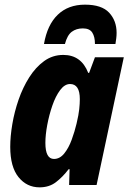

<svg xmlns="http://www.w3.org/2000/svg" viewBox="-20 -795 552 825"><path d="M150 10Q95 10 59.5 -34Q24 -78 24 -164Q24 -209 33 -262Q42 -315 60 -367Q78 -419 105.5 -462.5Q133 -506 169.5 -532.5Q206 -559 252 -559Q329 -559 359 -482H363L388 -549H512L395 0H277L279 -68H275Q249 -34 220 -12Q191 10 150 10ZM212 -112Q237 -112 256 -135.5Q275 -159 288 -194.5Q301 -230 309 -264Q318 -302 320.5 -326Q323 -350 323 -369Q323 -434 281 -434Q258 -434 238.5 -408Q219 -382 205 -341.5Q191 -301 183 -258Q175 -215 175 -181Q175 -112 212 -112ZM169 -606Q183 -688 228 -731.5Q273 -775 345 -775Q417 -775 449 -740.5Q481 -706 481 -654Q481 -642 479.5 -630Q478 -618 476 -606H388Q388 -637 376.5 -655Q365 -673 336 -673Q308 -673 288.5 -658.5Q269 -644 259 -606Z"/></svg>

Font: Noto Sans Condensed ExtraBold
Style: Italic
Weight: 800
Width: 3
Italic angle: -12°
Designer: Monotype Design Team
Foundry: Monotype Imaging Inc.
Version: Version 2.013; ttfautohint (v1.8.4.7-5d5b)